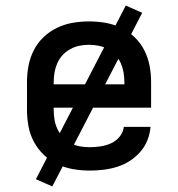

<svg xmlns="http://www.w3.org/2000/svg" viewBox="-20 -605 640 690"><path d="M303 8Q273 8 243.5 3Q214 -2 187 -14.5Q160 -27 138 -48Q116 -69 102 -95Q88 -121 82.5 -150.5Q77 -180 77 -210V-310Q77 -340 82.5 -369Q88 -398 101.5 -424.5Q115 -451 136.5 -471.5Q158 -492 185 -505Q212 -518 241 -523Q270 -528 300 -528Q330 -528 359 -523Q388 -518 415 -505Q442 -492 463.5 -471.5Q485 -451 498.5 -424.5Q512 -398 517.5 -369Q523 -340 523 -310V-218H173V-210Q173 -192 176 -174.5Q179 -157 186.5 -141Q194 -125 206.5 -112Q219 -99 234.5 -90.5Q250 -82 267.5 -79Q285 -76 303 -76Q322 -76 341.5 -79Q361 -82 379 -90Q397 -98 410 -114Q423 -130 425 -149H521Q519 -124 509.5 -100.5Q500 -77 483.5 -58.5Q467 -40 446 -26.5Q425 -13 401 -5.5Q377 2 352 5Q327 8 303 8ZM427 -302V-310Q427 -328 424 -345Q421 -362 414 -378Q407 -394 395 -407Q383 -420 367.5 -428.5Q352 -437 335 -440.5Q318 -444 300 -444Q282 -444 265 -440.5Q248 -437 232.5 -428.5Q217 -420 205 -407Q193 -394 186 -378Q179 -362 176 -345Q173 -328 173 -310V-302ZM168 65 109 39 432 -585 491 -559Z"/></svg>

Font: Zed Mono Medium Extended
Style: Regular
Weight: 500
Width: 7
Monospace: yes
Designer: Belleve Invis
Foundry: Belleve Invis
Version: Version 1.0.0; ttfautohint (v1.8.4)